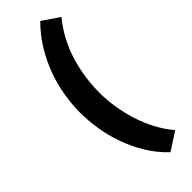

<svg xmlns="http://www.w3.org/2000/svg" viewBox="-291 -690 915 915"><g transform="rotate(-45 166.5 -232.5)"><path d="M228 208Q180.2 162.6 147.7 108.4Q115.2 54.2 95 -3.2Q74.7 -60.5 65.7 -118.7Q56.6 -176.8 56.6 -230Q56.6 -281.7 65.7 -339.4Q74.7 -397 95.5 -455.3Q116.2 -513.7 149.9 -569.3Q183.6 -625 231.4 -673.3L316.4 -615.2Q281.2 -572.3 256.3 -524.4Q231.4 -476.6 217 -427.2Q202.6 -377.9 195.8 -327.9Q189 -277.8 189 -230Q189 -184.1 196.8 -134Q204.6 -84 220 -34.4Q235.4 15.1 260 62.5Q284.7 109.9 318.4 149.4Z"/></g></svg>

Font: PT Astra Sans
Style: Bold
Weight: 700
Designer: A.Korolkova, I. Chaeva
Foundry: ParaType Ltd
Version: Version 1.001; ttfautohint (v1.6)